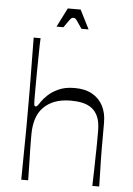

<svg xmlns="http://www.w3.org/2000/svg" viewBox="-60 -951 691 996"><g transform="rotate(5 285.5 -453.0)"><path d="M89 0Q90 -83 90.5 -136.5Q91 -190 91.5 -222.5Q92 -255 92 -276Q92 -297 92 -313.5Q92 -330 92 -353Q92 -384 92 -407Q92 -430 92 -454Q92 -478 91.5 -512.5Q91 -547 90.5 -601Q90 -655 89 -740H125Q124 -731 123.5 -704.5Q123 -678 122.5 -642Q122 -606 121.5 -566Q121 -526 121 -490.5Q121 -455 121 -430Q121 -402 122.5 -393.5Q124 -385 130 -385Q135 -385 139.5 -390Q144 -395 155 -412Q165 -427 186 -447Q207 -467 241 -482.5Q275 -498 324 -498Q379 -498 416 -477Q453 -456 472 -419Q491 -382 491 -332Q491 -288 491 -256Q491 -224 491 -198Q491 -172 491.5 -145Q492 -118 493 -84Q494 -50 495 0H459Q461 -53 461.5 -87.5Q462 -122 462.5 -145.5Q463 -169 463.5 -188.5Q464 -208 464 -231Q464 -254 464 -287Q464 -332 452 -360Q440 -388 419 -403.5Q398 -419 370.5 -425Q343 -431 311 -431Q262 -431 226.5 -417.5Q191 -404 167 -379Q143 -354 132 -318.5Q121 -283 121 -239Q121 -215 121 -199Q121 -183 121.5 -162Q122 -141 123 -103.5Q124 -66 125 0ZM202 -807 252 -906H319L369 -807H332Q314 -833 306.5 -844Q299 -855 295.5 -857.5Q292 -860 285 -860Q280 -860 276 -857.5Q272 -855 264 -844Q256 -833 238 -807Z"/></g></svg>

Font: Ojuju
Style: Regular
Weight: 400
Designer: Chisaokwu Joboson, Mirko Velimirovic
Foundry: Udi Foundry
Version: Version 1.000